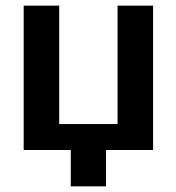

<svg xmlns="http://www.w3.org/2000/svg" viewBox="-20 -532 626 681"><path d="M523 0V-512H397V-92H190V-512H64V0H231V129H356V0Z"/></svg>

Font: Fog Sans
Style: Bold
Weight: 700
Foundry: Intel Corporation
Version: Version 1.00